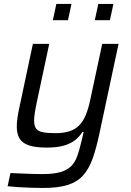

<svg xmlns="http://www.w3.org/2000/svg" viewBox="-20 -728 651 954"><path d="M193.7 206Q163.8 206 131 204.7Q98.1 203.5 68.7 201.7Q39.3 199.9 17.8 197.4L31.9 131.8Q64.3 133.2 93 134.4Q121.8 135.6 146.8 136.3Q171.7 137 190.4 137Q247 137 280.9 126.9Q314.9 116.8 333.9 97.3Q353 77.7 363.4 48.9Q373.8 20 382.8 -18.3Q386.2 -31.8 389.5 -45.5Q392.9 -59.2 395.7 -72.7H390Q375.4 -49.8 353.3 -32Q331.2 -14.3 297.2 -4.5Q263.2 5.3 212 5.3Q156.1 5.3 123.4 -5.8Q90.7 -16.8 77 -40Q63.4 -63.3 63.4 -98.6Q63.4 -118.6 66.7 -141.9Q69.9 -165.2 75.9 -192.2L143.4 -510H224.6L163 -221.1Q156.5 -190.5 153 -167.5Q149.5 -144.5 149.5 -128.1Q149.5 -101.6 160 -88.4Q170.5 -75.1 194 -70.8Q217.5 -66.4 255.7 -66.4Q295.7 -66.4 324.4 -75.6Q353.1 -84.8 372.9 -104.6Q392.7 -124.4 405.9 -155.8Q419 -187.3 428.4 -231.7L487.9 -510H569.1L473.6 -62.7Q458.1 10.1 439.7 61.3Q421.2 112.5 392.1 144.5Q363 176.5 315.5 191.2Q267.9 206 193.7 206ZM451.1 -627.7 468.4 -708.3H543.5L526.1 -627.7ZM242.7 -627.7 260 -708.3H335.1L317.8 -627.7Z"/></svg>

Font: Saira Thin
Style: Italic
Weight: 100
Italic angle: -12°
Designer: Hector Gatti with collaboration of the Omnibus-Type team
Foundry: Omnibus-Type
Version: Version 1.101